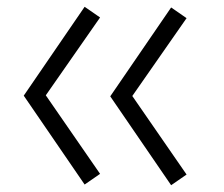

<svg xmlns="http://www.w3.org/2000/svg" viewBox="-20 -533 660 566"><path d="M275 -20.5 115 -252 275 -481.5 229.5 -513 50 -251 229.5 11ZM305 -249 484.5 13 530 -18.5 370 -250 530 -479.5 484.5 -511Z"/></svg>

Font: Monaspace Krypton ExtraLight
Style: Regular
Weight: 200
Designer: Riley Cran & the Lettermatic Team
Foundry: Lettermatic
Version: Version 1.101 (Monaspace Krypton)